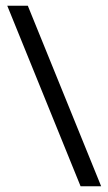

<svg xmlns="http://www.w3.org/2000/svg" viewBox="-20 -650 378 670"><path d="M77.1 -629.9 333 0H261.2L5.4 -629.9Z"/></svg>

Font: Fibel Vienna LRS
Style: Regular
Weight: 400
Designer: Peter Wiegel
Foundry: Peter Wioegel
Version: Version 000.000